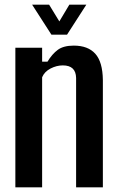

<svg xmlns="http://www.w3.org/2000/svg" viewBox="-20 -805 509 825"><path d="M46 0V-600H161V-540H184Q204 -573 228.5 -591Q253 -609 297 -609Q358 -609 389.5 -574Q421 -539 422 -461V0H307V-470Q306 -524 250 -524Q223 -524 197 -510.5Q171 -497 161 -473V0ZM118 -785H191L235 -713L278 -785H351L268 -656H201Z"/></svg>

Font: Big Shoulders Text
Style: Bold
Weight: 700
Designer: Patric King
Foundry: XO Type Co
Version: Version 1.000; ttfautohint (v1.8.2)